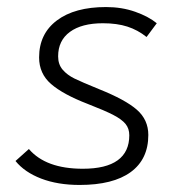

<svg xmlns="http://www.w3.org/2000/svg" viewBox="-20 -515 517 545"><path d="M24 -58 62 -92Q110 -36 215 -36Q281 -36 314 -60Q347 -84 347 -131Q347 -150 336.5 -163Q326 -176 302 -188.5Q278 -201 229 -220Q159 -247 125 -276.5Q91 -306 91 -352Q91 -419 141.5 -457Q192 -495 281 -495Q326 -495 364 -481.5Q402 -468 425 -449L396 -410Q371 -430 341.5 -439.5Q312 -449 272 -449Q212 -449 178.5 -424.5Q145 -400 145 -355Q145 -332 158 -317Q171 -302 191.5 -292Q212 -282 261 -262Q336 -232 368.5 -203.5Q401 -175 401 -132Q401 -63 351 -26.5Q301 10 206 10Q144 10 97 -8Q50 -26 24 -58Z"/></svg>

Font: Niramit ExtraLight
Style: Italic
Weight: 200
Italic angle: -10°
Designer: Katatrad Aksorn Co.,Ltd.
Foundry: Cadson Demak Co.,Ltd.
Version: Version 1.000; ttfautohint (v1.6)